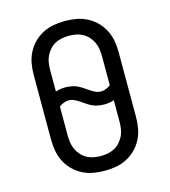

<svg xmlns="http://www.w3.org/2000/svg" viewBox="-111 -832 823 930"><g transform="rotate(-15 300.0 -367.5)"><path d="M300 8Q271 8 243 3Q215 -2 189.5 -15Q164 -28 143.5 -48.5Q123 -69 110 -94.5Q97 -120 92 -148Q87 -176 87 -205V-530Q87 -559 92 -587Q97 -615 110 -640.5Q123 -666 143.5 -686.5Q164 -707 189.5 -720Q215 -733 243 -738Q271 -743 300 -743Q329 -743 357 -738Q385 -733 410.5 -720Q436 -707 456.5 -686.5Q477 -666 490 -640.5Q503 -615 508 -587Q513 -559 513 -530V-205Q513 -176 508 -148Q503 -120 490 -94.5Q477 -69 456.5 -48.5Q436 -28 410.5 -15Q385 -2 357 3Q329 8 300 8ZM382 -368Q395 -368 407 -373Q419 -378 430 -386V-530Q430 -548 427.5 -566Q425 -584 417.5 -600.5Q410 -617 397.5 -631Q385 -645 369.5 -653.5Q354 -662 336 -665.5Q318 -669 300 -669Q282 -669 264 -665.5Q246 -662 230.5 -653.5Q215 -645 202.5 -631Q190 -617 182.5 -600.5Q175 -584 172.5 -566Q170 -548 170 -530V-424Q181 -428 193.5 -430Q206 -432 218 -432Q233 -432 248 -429.5Q263 -427 276.5 -421Q290 -415 302.5 -406.5Q315 -398 327.5 -389.5Q340 -381 353.5 -374.5Q367 -368 382 -368ZM300 -66Q318 -66 336 -69.5Q354 -73 369.5 -81.5Q385 -90 397.5 -104Q410 -118 417.5 -134.5Q425 -151 427.5 -169Q430 -187 430 -205V-311Q419 -307 406.5 -305Q394 -303 382 -303Q367 -303 352 -305.5Q337 -308 323.5 -314Q310 -320 297.5 -328.5Q285 -337 272.5 -345.5Q260 -354 246.5 -360.5Q233 -367 218 -367Q205 -367 193 -362Q181 -357 170 -349V-205Q170 -187 172.5 -169Q175 -151 182.5 -134.5Q190 -118 202.5 -104Q215 -90 230.5 -81.5Q246 -73 264 -69.5Q282 -66 300 -66Z"/></g></svg>

Font: Iosevka HT Extended
Style: Regular
Weight: 400
Width: 7
Monospace: yes
Designer: Belleve Invis
Foundry: Belleve Invis
Version: Version 32.3.0; ttfautohint (v1.8.4)